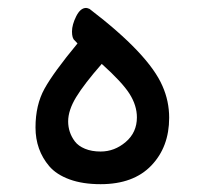

<svg xmlns="http://www.w3.org/2000/svg" viewBox="-20 -471 523 491"><path d="M171.4 -109.4Q180.2 -97.7 197.3 -90.6Q214.4 -83.5 237.3 -83.5Q272.9 -83.5 301.5 -107.9Q330.1 -132.3 330.1 -170.9Q330.1 -201.2 311.3 -231Q292.5 -260.7 240.2 -307.6Q195.3 -256.3 174.8 -222.7Q154.3 -189 154.3 -160.6Q154.3 -132.3 171.4 -109.4ZM178.2 -359.9 170.9 -367.7Q164.1 -373 164.1 -390.4Q164.1 -407.7 174.8 -429.2Q185.5 -450.7 200.2 -450.7Q203.1 -450.7 209 -448.2Q360.4 -332.5 395.5 -251Q412.6 -212.4 412.6 -169.9Q412.6 -95.2 366.9 -47.6Q321.3 0 237.3 0Q191.4 0 158 -12.2Q124.5 -24.4 106 -45.9Q70.8 -87.4 70.8 -145Q70.8 -202.6 93.8 -244.1Q116.7 -285.6 178.2 -359.9Z"/></svg>

Font: Behdad
Style: Regular
Weight: 400
Designer: Mohammad Saleh Souzanchi
Foundry: http://font-store.ir
Version: Version:1.0.1;RFB:1.2.5;Building:2018-09-04 19:53:52.209180